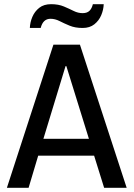

<svg xmlns="http://www.w3.org/2000/svg" viewBox="-20 -900 640 920"><path d="M13 0 236 -686H363L587 0H479L431 -154H163L117 0ZM294 -583 188 -235H406L298 -583ZM123 -766Q124 -793 135 -819Q146 -845 168 -862.5Q190 -880 225 -880Q260 -880 286 -869Q312 -858 333 -847.5Q354 -837 376 -837Q397 -837 408.5 -848Q420 -859 425 -880H477Q476 -853 465 -827Q454 -801 432 -783.5Q410 -766 376 -766Q340 -766 313.5 -777Q287 -788 265.5 -799Q244 -810 222 -810Q186 -810 175 -766Z"/></svg>

Font: Chivo Mono
Style: Regular
Weight: 400
Monospace: yes
Designer: Hector Gatti
Foundry: Omnibus-Type
Version: Version 1.008; ttfautohint (v1.8.4.7-5d5b)